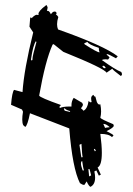

<svg xmlns="http://www.w3.org/2000/svg" viewBox="-20 -724 522 754"><path d="M103.5 -486.3 107.4 -488.3V-491.2Q107.4 -503.9 123 -558.6L121.1 -562.5Q109.4 -545.9 101.6 -490.2ZM330.1 -31.2 337.9 -35.2Q333 -56.6 331.1 -60.5L327.1 -59.6ZM305.7 -53.7 309.6 -55.7Q306.6 -62.5 302.7 -91.8Q297.9 -89.8 297.9 -82Q297.9 -73.2 303.7 -57.6ZM352.5 -129.9 356.4 -131.8 352.5 -139.6 348.6 -137.7ZM300.8 -105.5 304.7 -107.4Q302.7 -111.3 299.8 -159.2L292 -155.3L298.8 -109.4ZM392.6 -221.7Q394.5 -222.7 411.1 -224.6Q396.5 -237.3 387.7 -237.3H385.7ZM255.9 -284.2 253.9 -288.1Q237.3 -293 234.4 -298.8L230.5 -296.9L234.4 -289.1ZM391.6 -456.1 395.5 -457Q390.6 -465.8 386.7 -465.8L381.8 -464.8L383.8 -460.9Q386.7 -456.1 391.6 -456.1ZM371.1 -518.6Q368.2 -525.4 368.2 -532.2V-536.1Q328.1 -548.8 323.2 -559.6L310.5 -553.7L312.5 -549.8Q361.3 -518.6 370.1 -518.6ZM335 9.8Q328.1 5.9 320.3 -11.7L311.5 2H309.6Q303.7 2 293.9 -4.9Q264.6 -62.5 252 -219.7L97.7 -279.3Q87.9 -230.5 79.1 -225.6L71.3 -232.4Q67.4 -240.2 67.4 -254.9Q67.4 -267.6 70.3 -285.2L66.4 -293.9L23.4 -312.5Q27.3 -361.3 35.2 -371.1L68.4 -362.3Q74.2 -450.2 110.4 -596.7Q108.4 -600.6 95.7 -619.1L98.6 -654.3L100.6 -655.3Q103.5 -655.3 104.5 -652.3Q111.3 -661.1 122.1 -666L131.8 -665L130.9 -668.9Q130.9 -680.7 159.2 -702.1L163.1 -704.1L167 -695.3Q167 -691.4 164.1 -680.7L167 -681.6Q173.8 -681.6 179.7 -668Q182.6 -671.9 185.1 -674.3Q187.5 -676.8 189.9 -677.7Q192.4 -678.7 194.3 -678.7Q202.1 -678.7 202.1 -670.9Q202.1 -668.9 199.2 -668Q203.1 -665 205.6 -662.1Q208 -659.2 209 -657.2Q204.1 -641.6 204.1 -628.9Q204.1 -617.2 208 -608.4Q387.7 -544.9 442.4 -502.9L435.5 -495.1Q406.2 -511.7 399.4 -511.7H398.4L400.4 -507.8Q408.2 -502 410.2 -498L404.3 -490.2L394.5 -491.2Q384.8 -491.2 379.9 -488.3Q434.6 -449.2 456.1 -441.4Q459 -436.5 459 -432.6Q459 -427.7 454.1 -425.8Q422.9 -449.2 420.9 -454.1Q417 -452.1 398.4 -438.5Q390.6 -455.1 228.5 -520.5L190.4 -550.8L186.5 -548.8Q158.2 -486.3 133.8 -348.6Q136.7 -340.8 219.7 -311.5Q213.9 -307.6 213.9 -303.7L214.8 -299.8Q227.5 -305.7 252.9 -305.7H260.7V-311.5Q260.7 -327.1 269.5 -339.8L302.7 -320.3L305.7 -313.5Q305.7 -307.6 297.9 -298.8Q305.7 -293 307.6 -289.1Q323.2 -295.9 328.1 -328.1Q332 -322.3 335.9 -322.3L339.8 -323.2Q337.9 -332 337.9 -337.9Q337.9 -346.7 346.7 -351.6Q349.6 -344.7 353.5 -344.7H354.5L360.4 -323.2Q365.2 -313.5 370.1 -313.5L374 -314.5Q377 -299.8 377 -286.1Q377 -273.4 374 -261.7Q377 -255.9 424.8 -236.3L426.8 -230.5Q426.8 -222.7 398.4 -209Q423.8 -196.3 425.8 -192.4L419.9 -185.5Q407.2 -198.2 374 -198.2Q379.9 -153.3 379.9 -124Q379.9 -74.2 363.3 -66.4L376 -38.1L368.2 -34.2L358.4 -54.7L350.6 -50.8Q353.5 -37.1 353.5 -26.4Q353.5 1 335 9.8Z"/></svg>

Font: Blackcraft
Style: Regular
Weight: 400
Designer: GGBotNet
Foundry: GGBotNet
Version: 1.00